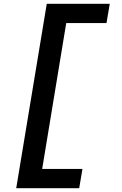

<svg xmlns="http://www.w3.org/2000/svg" viewBox="-20 -843 640 1006"><path d="M65 143 225 -823H555L538 -722H327L201 42H412L395 143Z"/></svg>

Font: Iosevka Extended Oblique
Style: Bold
Weight: 700
Width: 7
Italic angle: -9°
Monospace: yes
Designer: Belleve Invis
Foundry: Belleve Invis
Version: Version 32.5.0; ttfautohint (v1.8.4)